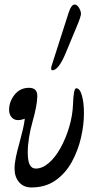

<svg xmlns="http://www.w3.org/2000/svg" viewBox="-20 -811 415 844"><path d="M118 13Q84 13 64 -10Q44 -33 44 -70Q44 -92 50 -121Q56 -150 65 -181Q75 -218 81 -244Q87 -270 89 -289Q73 -283 59 -283Q42 -283 31 -295.5Q20 -308 20 -328Q20 -364 44 -394.5Q68 -425 108 -425Q125 -425 134.5 -416.5Q144 -408 144 -388Q144 -370 138.5 -340.5Q133 -311 123 -276Q113 -241 107.5 -206Q102 -171 102 -141Q102 -103 111 -86.5Q120 -70 137 -70Q166 -70 194.5 -94.5Q223 -119 246 -160.5Q269 -202 284 -252Q299 -302 301 -353Q302 -386 305.5 -404.5Q309 -423 315 -423Q331 -423 340 -391.5Q349 -360 349 -313Q349 -262 336 -205.5Q323 -149 295.5 -99Q268 -49 224 -18Q180 13 118 13ZM210 -502Q205 -502 205 -510Q205 -516 206 -519L281 -753Q293 -791 308 -791Q319 -791 327.5 -776.5Q336 -762 336 -750Q336 -745 331 -729.5Q326 -714 313 -684L266 -571Q236 -502 210 -502Z"/></svg>

Font: Junicode Two Beta Condensed
Style: Italic
Weight: 400
Width: 3
Italic angle: -9°
Version: Version 1.053; ttfautohint (v1.8.4)